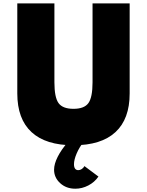

<svg xmlns="http://www.w3.org/2000/svg" viewBox="-20 -845 872 1138"><path d="M416 16Q251.5 16 167 -61.8Q82.5 -139.5 82.5 -291V-825H302.5V-357Q302.5 -268 327 -234Q351.5 -200 415.5 -200Q479.5 -200 504 -234Q528.5 -268 528.5 -357V-825H748.5V-291Q748.5 -139.5 664.2 -61.8Q580 16 416 16ZM426.5 273.5Q372.5 273.5 336.5 240.5Q300.5 207.5 300.5 161Q300.5 127 322 84.2Q343.5 41.5 384 -5H476.5Q450.5 27 434.5 64.2Q418.5 101.5 418.5 128.5Q418.5 145.5 425 154.5Q431.5 163.5 444 163.5Q454.5 163.5 464.5 157Q474.5 150.5 480.5 139.5L563.5 201.5Q540.5 235 503.5 254.2Q466.5 273.5 426.5 273.5Z"/></svg>

Font: Spartan Thin Black
Style: Regular
Weight: 900
Version: Version 1.004